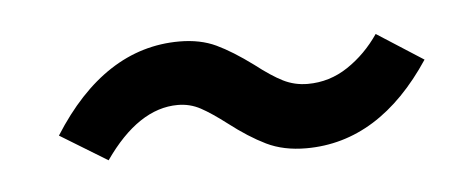

<svg xmlns="http://www.w3.org/2000/svg" viewBox="-27 -426 535 219"><g transform="rotate(-5 241.0 -317.0)"><path d="M230 -286Q213 -299 201 -305.5Q189 -312 175 -312Q130 -312 91 -256L37 -289Q97 -384 183 -384Q207 -384 225 -375.5Q243 -367 266 -350Q284 -336 297 -329.5Q310 -323 325 -323Q350 -323 371 -337Q392 -351 407 -373L460 -339Q401 -250 317 -250Q291 -250 271.5 -259.5Q252 -269 230 -286Z"/></g></svg>

Font: FiraGO
Style: Italic
Weight: 400
Italic angle: -8°
Designer: bBox Type GmbH
Foundry: bBox Type GmbH
Version: Version 1.001